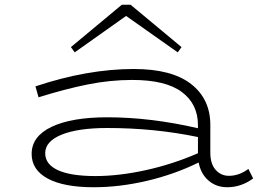

<svg xmlns="http://www.w3.org/2000/svg" viewBox="-20 -774 1099 807"><path d="M1044 -24Q994 13 935 13Q889 13 856.5 -15Q824 -43 815 -91Q713 -41 598 -14Q483 13 374 13Q248 13 180.5 -23.5Q113 -60 113 -127Q113 -201 197 -241Q281 -281 431 -281Q613 -281 812 -235V-248Q812 -337 744 -387.5Q676 -438 536 -438Q443 -438 348.5 -419Q254 -400 142 -365L129 -411Q348 -484 542 -484Q702 -484 783 -421Q864 -358 864 -249V-133Q864 -85 886.5 -60Q909 -35 942 -35Q985 -35 1024 -64ZM381 -34Q480 -34 593.5 -59Q707 -84 812 -130V-198Q629 -236 431 -236Q308 -236 239 -208Q170 -180 170 -130Q170 -83 224 -58.5Q278 -34 381 -34ZM278 -576 492 -754H529L743 -576L727 -554L510 -707L294 -554Z"/></svg>

Font: BioRhyme Expanded Light
Style: Regular
Weight: 300
Width: 7
Designer: Aoife Mooney
Foundry: Aoife Mooney Type
Version: Version 1.000